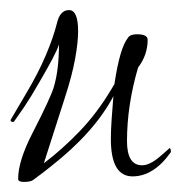

<svg xmlns="http://www.w3.org/2000/svg" viewBox="-20 -367 359 381"><path d="M27 -6Q16 -6 16 -12Q16 -48 45 -104Q81 -174 87 -195Q97 -229 97 -279Q94 -269 84 -250Q74 -231 57 -202Q41 -174 28.5 -155.5Q16 -137 8 -126Q8 -125 6 -125Q1 -125 1 -129L31 -180Q56 -222 71 -257.5Q86 -293 93 -321Q99 -347 117 -347Q135 -347 135 -305Q135 -283 129 -250Q123 -217 109 -174L67 -43Q104 -71 138.5 -107Q173 -143 201 -190L207 -200Q218 -273 234 -292Q238 -299 252 -299Q273 -299 273 -288Q273 -258 254 -233Q232 -158 232 -87Q232 -39 262 -39Q277 -39 297 -56Q317 -73 316 -73Q319 -73 319 -67V-65Q285 -17 243 -17Q200 -17 200 -91Q200 -109 201.5 -130Q203 -151 205 -176Q167 -104 80 -36Q75 -32 66 -25Q57 -18 46 -10Q41 -6 27 -6Z"/></svg>

Font: Love Light
Style: Regular
Weight: 400
Designer: Robert E. Leuschke
Foundry: Robert E. Leuschke
Version: Version 1.010; ttfautohint (v1.8.3)